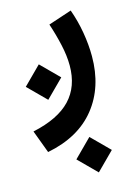

<svg xmlns="http://www.w3.org/2000/svg" viewBox="-123 -352 585 817"><g transform="rotate(-15 169.0 56.0)"><path d="M209 247.6 287.1 325.7 209 403.8 130.9 325.7ZM81.1 -106.4 159.2 -28.3 81.1 49.8 2.9 -28.3ZM22.9 264.2 -14.6 163.6Q98.6 139.2 152.8 82Q207 24.9 207 -67.9Q207 -110.8 195.8 -160.6Q184.6 -210.4 168.5 -258.3L271.5 -292.5Q290 -241.2 299.3 -186.8Q308.6 -132.3 308.6 -81.5Q308.6 54.2 235.6 145.5Q162.6 236.8 22.9 264.2Z"/></g></svg>

Font: Vazirmatn FD Medium
Style: Regular
Weight: 500
Designer: Saber Rastikerdar
Foundry: Saber Rastikerdar
Version: Version 33.003